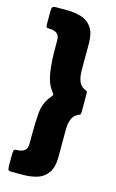

<svg xmlns="http://www.w3.org/2000/svg" viewBox="-118 -778 517 856"><g transform="rotate(15 140.5 -350.0)"><path d="M73 -590Q73 -630 25 -630Q12 -630 11 -636Q10 -642 10 -655V-707Q10 -719 13.5 -724.5Q17 -730 29 -730H80Q117 -730 147 -720.5Q177 -711 195 -685.5Q213 -660 213 -610V-490Q213 -457 221 -438Q229 -419 244 -411Q253 -406 257 -405Q261 -404 261 -390V-313Q261 -296 256.5 -295Q252 -294 242 -288Q228 -280 220.5 -261Q213 -242 213 -210V-90Q213 -41 195 -15Q177 11 147 20.5Q117 30 80 30H30Q15 30 12.5 25Q10 20 10 5V-46Q10 -57 12 -63.5Q14 -70 25 -70Q73 -70 73 -110V-150Q73 -206 76.5 -251.5Q80 -297 105 -330Q113 -341 116.5 -345Q120 -349 117.5 -353Q115 -357 107 -368Q86 -398 79.5 -446Q73 -494 73 -550Z"/></g></svg>

Font: Railroad Gothic CC
Style: Bold
Weight: 700
Designer: indestructible type*
Foundry: Cowboy Collective
Version: Version 1.000